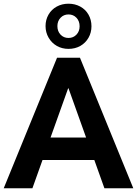

<svg xmlns="http://www.w3.org/2000/svg" viewBox="-33 -1017 740 1037"><path d="M-13 0 275 -705H399L687 0H531L461 -196L518 -153H154L212 -196L142 0ZM335 -540 226 -235 205 -274H467L446 -235L337 -540ZM337 -753Q302 -753 274 -769Q246 -785 229.5 -813.5Q213 -842 213 -876Q213 -910 229 -938Q245 -966 273.5 -981.5Q302 -997 337 -997Q372 -997 400.5 -981.5Q429 -966 445 -938Q461 -910 461 -875Q461 -841 445 -813Q429 -785 401 -769Q373 -753 337 -753ZM337 -812Q363 -812 380 -830Q397 -848 397 -875Q397 -903 380 -921Q363 -939 337 -939Q311 -939 294 -921Q277 -903 277 -876Q277 -848 294 -830Q311 -812 337 -812Z"/></svg>

Font: Nunito Sans 12pt ExtraLight
Style: Weight 830 Width 84 Optical size 12.0 YTLC 445
Weight: 830
Width: 4
Designer: Vernon Adams
Foundry: Vernon Adams
Version: Version 3.101;gftools[0.9.27]